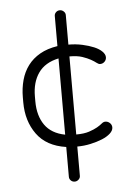

<svg xmlns="http://www.w3.org/2000/svg" viewBox="-49 -732 507 730"><g transform="rotate(-5 204.0 -367.0)"><path d="M207 -694Q215 -694 221.5 -688Q228 -682 228 -674V-561Q256 -561 281 -555.5Q306 -550 325 -542Q344 -534 355 -523Q366 -512 366 -501Q366 -491 359 -484Q352 -477 342 -477Q336 -477 328.5 -483Q321 -489 308.5 -496Q296 -503 277 -509.5Q258 -516 228 -516V-218Q258 -218 277.5 -224.5Q297 -231 309 -238Q321 -245 328 -251Q335 -257 342 -257Q352 -257 359.5 -250Q367 -243 367 -233Q367 -221 355 -210Q343 -199 323.5 -191Q304 -183 279 -177.5Q254 -172 228 -172V-60Q228 -52 221.5 -46Q215 -40 207 -40Q198 -40 192 -46Q186 -52 186 -60V-174Q111 -185 74.5 -235.5Q38 -286 38 -357V-376Q38 -411 46.5 -442Q55 -473 73 -497Q91 -521 119 -537Q147 -553 186 -559V-674Q186 -682 192 -688Q198 -694 207 -694ZM84 -357Q84 -302 109 -266.5Q134 -231 186 -221V-512Q134 -501 109 -465.5Q84 -430 84 -376Z"/></g></svg>

Font: AkaAcidDosis
Style: Light
Weight: 300
Designer: Edgar Tolentino, Pablo Impallari, Igino Marini, Aka-Acid
Foundry: Edgar Tolentino, Pablo Impallari, Igino Marini, Aka-Acid
Version: Version 1.007